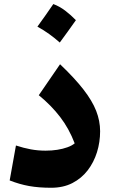

<svg xmlns="http://www.w3.org/2000/svg" viewBox="-20 -903 547 933"><path d="M466.5 -265.3Q466.5 -315.4 447.3 -364.4Q428.1 -413.4 385.4 -468.3Q342.8 -523.3 271.8 -590.8L168.5 -440.3Q229 -391 272.3 -334.5Q315.6 -278 342.9 -206.4Q329.4 -195.1 307.5 -187.3Q285.6 -179.4 258.6 -175.1Q231.6 -170.9 201.5 -170.9Q164.6 -170.9 129.6 -177.3Q94.6 -183.8 57.5 -196L27 -26.2Q74.5 -7.5 121.5 1Q168.5 9.4 228.7 9.4Q287.3 9.4 331.7 -13.4Q376.1 -36.3 406.1 -75.3Q436 -114.3 451.3 -163.4Q466.5 -212.6 466.5 -265.3ZM239.1 -883.3Q220.4 -856.1 201.3 -828.8Q182.1 -801.4 161.8 -773.6Q192.7 -756.5 219.6 -737.1Q246.6 -717.6 270.5 -696.3Q291 -724.1 310.5 -751.2Q329.9 -778.3 348.8 -805Q323.9 -830.7 296.5 -851.5Q269 -872.2 239.1 -883.3Z"/></svg>

Font: Pinar FD VF
Style: Regular
Weight: 300
Designer: Amin Abedi
Version: Version 2.000